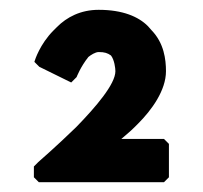

<svg xmlns="http://www.w3.org/2000/svg" viewBox="-20 -872 413 391"><path d="M227 -589C235 -596 245 -604 254 -613L261 -620C289 -648 318 -688 318 -727C318 -751 314 -784 289 -810L281 -819C262 -838 230 -852 181 -852C144 -852 116 -837 96 -817L89 -810C61 -782 51 -749 51 -749L50 -746L60 -736L125 -704L135 -714L136 -715C136 -715 144 -736 160 -756C165 -760 174 -766 181 -766C193 -766 199 -764 206 -759C213 -750 215 -733 215 -727C215 -701 176 -655 135 -613C96 -575 58 -542 58 -542L49 -533V-511L59 -501H314L324 -511V-579L314 -589Z"/></svg>

Font: Hussar Woodtype
Style: Ultra
Weight: 900
Foundry: Cannot Into Space Fonts
Version: Version 1.07